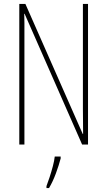

<svg xmlns="http://www.w3.org/2000/svg" viewBox="-20 -734 544 975"><path d="M427 0H397L105 -664H103Q104 -644 104 -617Q104 -590 104 -548V0H78V-714H109L400 -54H402Q402 -88 401.5 -123.5Q401 -159 401 -181V-714H427ZM288 71Q279 105 264 146Q249 187 229 221H216V211Q223 193 232 165.5Q241 138 248.5 109.5Q256 81 258 61H288Z"/></svg>

Font: Noto Sans Thai Looped ExtraCondensed Thin
Style: Regular
Weight: 100
Width: 2
Designer: Sasikarn Vongin, Ben Mitchell
Foundry: The Fontpad Ltd
Version: Version 1.001; ttfautohint (v1.8.4.7-5d5b)